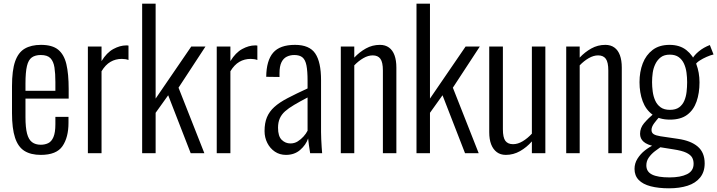

<svg xmlns="http://www.w3.org/2000/svg" viewBox="-20 -830 3885 1040"><path d="M201 9Q147 9 112.5 -12.5Q78 -34 61.5 -84Q45 -134 45 -217V-363Q45 -449 62 -497.5Q79 -546 114 -566.5Q149 -587 202 -587Q263 -587 295 -561Q327 -535 339.5 -482.5Q352 -430 352 -348V-296H118V-195Q118 -139 126.5 -106.5Q135 -74 153.5 -60Q172 -46 201 -46Q223 -46 241 -54.5Q259 -63 269.5 -87.5Q280 -112 280 -157V-197H351V-165Q351 -86 318.5 -38.5Q286 9 201 9ZM118 -338H280V-386Q280 -432 275 -464.5Q270 -497 253.5 -514.5Q237 -532 201 -532Q171 -532 152.5 -519Q134 -506 126 -472.5Q118 -439 118 -377Z M456 0V-578H530V-499Q558 -545 594 -564.5Q630 -584 663 -584Q666 -584 669 -584Q672 -584 676 -583V-505Q669 -508 659 -509.5Q649 -511 640 -511Q606 -511 578.5 -495Q551 -479 530 -444V0Z M750 0V-810H823V-296L1016 -578H1093L947 -355L1087 0H1013L891 -314L823 -219V0Z M1154 0V-578H1228V-499Q1256 -545 1292 -564.5Q1328 -584 1361 -584Q1364 -584 1367 -584Q1370 -584 1374 -583V-505Q1367 -508 1357 -509.5Q1347 -511 1338 -511Q1304 -511 1276.5 -495Q1249 -479 1228 -444V0Z M1529 9Q1495 9 1469 -8.5Q1443 -26 1428 -55.5Q1413 -85 1413 -120Q1413 -164 1426 -195Q1439 -226 1466 -250.5Q1493 -275 1538 -298.5Q1583 -322 1646 -351V-392Q1646 -445 1640 -475.5Q1634 -506 1618.5 -519Q1603 -532 1574 -532Q1552 -532 1533.5 -523Q1515 -514 1504.5 -492.5Q1494 -471 1494 -433V-413L1422 -414Q1423 -502 1459.5 -544.5Q1496 -587 1578 -587Q1656 -587 1687.5 -540.5Q1719 -494 1719 -396V-115Q1719 -100 1720 -76.5Q1721 -53 1722.5 -32Q1724 -11 1725 0H1660Q1657 -19 1653.5 -42.5Q1650 -66 1649 -80Q1637 -45 1606 -18Q1575 9 1529 9ZM1553 -53Q1575 -53 1592.5 -64Q1610 -75 1624 -90.5Q1638 -106 1646 -122V-302Q1604 -280 1573.5 -262Q1543 -244 1524 -227Q1505 -210 1495.5 -188.5Q1486 -167 1486 -138Q1486 -92 1506 -72.5Q1526 -53 1553 -53Z M1826 0V-578H1899V-518Q1927 -548 1962 -567.5Q1997 -587 2038 -587Q2067 -587 2087 -572.5Q2107 -558 2117 -530.5Q2127 -503 2127 -464V0H2054V-448Q2054 -493 2040.5 -511.5Q2027 -530 1999 -530Q1974 -530 1948 -515Q1922 -500 1899 -476V0Z M2236 0V-810H2309V-296L2502 -578H2579L2433 -355L2573 0H2499L2377 -314L2309 -219V0Z M2720 9Q2691 9 2671 -6Q2651 -21 2640.5 -48Q2630 -75 2630 -114V-578H2704V-130Q2704 -85 2717.5 -67Q2731 -49 2759 -49Q2785 -49 2811.5 -65Q2838 -81 2861 -106V-578H2934V0H2861V-64Q2833 -32 2797 -11.5Q2761 9 2720 9Z M3047 0V-578H3120V-518Q3148 -548 3183 -567.5Q3218 -587 3259 -587Q3288 -587 3308 -572.5Q3328 -558 3338 -530.5Q3348 -503 3348 -464V0H3275V-448Q3275 -493 3261.5 -511.5Q3248 -530 3220 -530Q3195 -530 3169 -515Q3143 -500 3120 -476V0Z M3604 190Q3547 190 3504.5 179Q3462 168 3439.5 144.5Q3417 121 3417 85Q3417 55 3433 29.5Q3449 4 3473 -15Q3497 -34 3522 -45L3562 -36Q3547 -26 3527.5 -11Q3508 4 3494.5 23Q3481 42 3481 66Q3481 100 3512 115.5Q3543 131 3607 131Q3666 131 3701.5 113.5Q3737 96 3737 57Q3737 37 3728.5 22.5Q3720 8 3697 -3Q3674 -14 3628 -21L3528 -37Q3486 -45 3466.5 -62Q3447 -79 3447 -105Q3447 -137 3468.5 -162.5Q3490 -188 3525 -218L3553 -198Q3538 -182 3523.5 -162.5Q3509 -143 3509 -126Q3509 -111 3520.5 -103.5Q3532 -96 3557 -92L3652 -78Q3722 -68 3759.5 -36Q3797 -4 3797 55Q3797 101 3772.5 131.5Q3748 162 3704.5 176Q3661 190 3604 190ZM3609 -182Q3551 -182 3514.5 -209Q3478 -236 3461 -282Q3444 -328 3444 -385Q3444 -441 3461.5 -486.5Q3479 -532 3515 -559.5Q3551 -587 3607 -587Q3662 -587 3698 -558.5Q3734 -530 3751.5 -483.5Q3769 -437 3769 -384Q3769 -326 3753 -280Q3737 -234 3702 -208Q3667 -182 3609 -182ZM3609 -235Q3640 -235 3658.5 -248.5Q3677 -262 3686.5 -284Q3696 -306 3699 -332.5Q3702 -359 3702 -385Q3702 -411 3698.5 -437Q3695 -463 3685 -485Q3675 -507 3656.5 -520.5Q3638 -534 3608 -534Q3578 -534 3559.5 -520Q3541 -506 3530 -483.5Q3519 -461 3515.5 -435.5Q3512 -410 3512 -385Q3512 -361 3515.5 -334.5Q3519 -308 3529 -285.5Q3539 -263 3558 -249Q3577 -235 3609 -235ZM3747 -480 3730 -511Q3740 -531 3765.5 -552Q3791 -573 3825 -586L3845 -535Q3828 -531 3807.5 -522Q3787 -513 3770 -502Q3753 -491 3747 -480Z"/></svg>

Font: Oswald Light
Style: Regular
Weight: 300
Designer: Vernon Adams
Foundry: Vernon Adams
Version: Version 4.103;gftools[0.9.33.dev8+g029e19f]